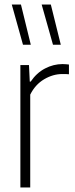

<svg xmlns="http://www.w3.org/2000/svg" viewBox="-20 -828 330 848"><path d="M70 0V-540.5H108L111.5 -467.5H115.5Q141.5 -506 178.8 -525.5Q216 -545 256.5 -545Q265.5 -545 272.5 -544.2Q279.5 -543.5 284.5 -543V-500Q276.5 -501 270.2 -501Q264 -501 255 -501Q214 -501 174.8 -477.8Q135.5 -454.5 113.5 -410V0ZM214 -630.5 164 -808H204.5L248.5 -630.5ZM81.5 -630.5 32 -808H72.5L116 -630.5Z"/></svg>

Font: Encode Sans Condensed Condensed ExtraLight
Style: Regular
Weight: 200
Width: 3
Designer: Multiple Designers
Foundry: Impallari Type
Version: Version 3.000; ttfautohint (v1.8.3) -l 8 -r 50 -G 200 -x 14 